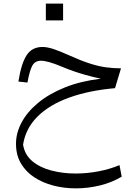

<svg xmlns="http://www.w3.org/2000/svg" viewBox="-20 -679 762 1049"><path d="M80.6 -233.4Q96.2 -332.5 125.5 -377.4Q154.8 -422.4 212.4 -422.4Q236.8 -422.4 269.8 -411.9Q302.7 -401.4 359.4 -376Q424.3 -346.7 472.2 -331.5Q520 -316.4 560.3 -311Q600.6 -305.7 641.1 -305.7L608.4 -197.3Q464.8 -184.6 357.2 -145.5Q249.5 -106.4 184.8 -42Q120.1 22.5 106 111.3Q115.2 167.5 157.2 202.1Q199.2 236.8 261.5 252.9Q323.7 269 392.6 269Q456.5 269 519.5 256.8Q582.5 244.6 632.8 223.1L645 286.1Q592.3 317.9 526.9 334Q461.4 350.1 394.5 350.1Q330.6 350.1 272 335Q213.4 319.8 167.2 289.6Q121.1 259.3 94.2 213.6Q67.4 168 67.4 106.4Q67.4 47.4 98.1 -10.3Q128.9 -67.9 188.5 -117.2Q248 -166.5 334.2 -201.2Q420.4 -235.8 530.8 -249Q496.1 -255.9 439.2 -272Q382.3 -288.1 327.1 -311Q278.3 -331.5 250 -339.4Q221.7 -347.2 204.1 -347.2Q172.4 -347.2 157.5 -322Q142.6 -296.9 129.9 -228ZM230.5 -659.2H324.7V-567.4H230.5Z"/></svg>

Font: Pinar-DS3-FD Regular
Style: Regular
Weight: 400
Designer: Amin Abedi
Version: Version 3.000